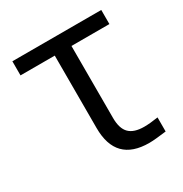

<svg xmlns="http://www.w3.org/2000/svg" viewBox="-133 -628 715 749"><g transform="rotate(-30 224.5 -253.5)"><path d="M24.4 -461.9V-525.4H424.8V-461.9H253.9V-137.7Q253.9 -89.8 275.4 -68.4Q296.9 -46.9 342.8 -46.9Q368.2 -46.9 405.3 -52.7V10.7Q352.5 17.6 328.1 17.6Q178.7 17.6 178.7 -135.7V-461.9Z"/></g></svg>

Font: Gothic A1
Style: Regular
Weight: 400
Designer: HanYang I&C Co.,Ltd.
Foundry: HanYang I&C Co.,Ltd.
Version: Version 2.50